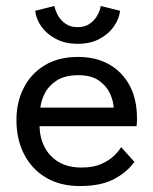

<svg xmlns="http://www.w3.org/2000/svg" viewBox="-20 -614 515 646"><path d="M113 -189.3Q113.7 -151.5 129.7 -119.7Q145.7 -88 177 -69.2Q208.3 -50.3 254.5 -50.3Q293.3 -50.3 320.1 -62Q346.8 -73.7 363.4 -89.7Q380 -105.8 387.5 -119L432.3 -69.3Q406.5 -33.7 362.4 -10.8Q318.3 12 248.7 12Q182.5 12 134.7 -16.4Q86.8 -44.8 61.1 -95.1Q35.3 -145.3 35.3 -210.2Q35.3 -270.2 59.8 -318.3Q84.2 -366.5 130.7 -394.5Q177.3 -422.5 242.8 -422.5Q303 -422.5 347.4 -397.2Q391.8 -372 416.3 -326Q440.8 -280 440.8 -217Q440.8 -212.8 440.6 -202.8Q440.3 -192.8 439.5 -189.3ZM362.3 -252Q361.7 -273.5 350.3 -298.9Q338.8 -324.3 313.2 -342.7Q287.5 -361 243.8 -361Q198.5 -361 171.1 -343.3Q143.7 -325.5 130.9 -300.3Q118.2 -275 115.8 -252ZM384 -577.7Q381 -550.8 363.3 -525.2Q345.6 -499.6 314.8 -483.1Q283.9 -466.6 241.3 -466.6Q199.6 -466.6 168.7 -482.8Q137.7 -498.9 119.6 -524.2Q101.6 -549.6 98.4 -577.7L163.1 -593.9Q165.8 -578.9 174.9 -562.1Q184.1 -545.4 200.7 -534Q217.3 -522.6 241.3 -522.6Q265.3 -522.6 281.7 -534Q298.1 -545.4 307.4 -562.1Q316.7 -578.9 318.9 -593.9Z"/></svg>

Font: League Spartan Extralight
Style: Regular
Weight: 200
Foundry: The League of Moveable Type
Version: Version 2.300; ttfautohint (v1.8.3)